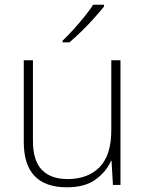

<svg xmlns="http://www.w3.org/2000/svg" viewBox="-20 -786 622 816"><path d="M492 -530V0H460L454 -103H452Q433 -58 387.5 -24Q342 10 264 10Q81 10 81 -183V-530H120V-187Q120 -103 158 -64Q196 -25 267 -25Q354 -25 403.5 -76Q453 -127 453 -232V-530ZM422 -758Q405 -737 380.5 -709.5Q356 -682 328 -654.5Q300 -627 275 -606H246V-613Q267 -633 292 -660.5Q317 -688 339.5 -716Q362 -744 376 -766H422Z"/></svg>

Font: Noto Sans ExtraLight
Style: Regular
Weight: 200
Designer: Monotype Design Team
Foundry: Monotype Imaging Inc.
Version: Version 2.007